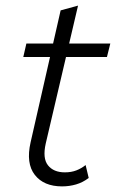

<svg xmlns="http://www.w3.org/2000/svg" viewBox="-20 -655 413 684"><path d="M201 9Q136 9 104 -32Q72 -73 89 -148L196 -618L258 -635L143 -144Q131 -91 151 -66Q171 -41 211 -41Q234 -41 252 -48Q270 -55 285 -67L296 -21Q275 -5 251 2Q227 9 201 9ZM63 -452 74 -500H373L361 -452Z"/></svg>

Font: Kantumruy Pro Light
Style: Italic
Weight: 300
Italic angle: -13°
Version: Version 1.002